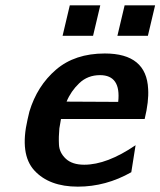

<svg xmlns="http://www.w3.org/2000/svg" viewBox="-20 -687 600 718"><path d="M419 -553 446 -667H560L533 -553ZM214 -553 241 -667H355L328 -553ZM83 -240Q88 -262 90 -270Q119 -366 189.5 -426.5Q260 -487 372 -487Q528 -487 534 -354Q537 -308 521 -242H208Q208 -240 205.5 -227Q203 -214 202 -207Q199 -176 200.5 -146Q202 -116 226 -93.5Q250 -71 295 -71Q380 -71 487 -144L471 -43Q376 11 271 11Q164 11 108.5 -49.5Q53 -110 83 -240ZM229 -307 422 -306Q433 -406 354 -406Q308 -406 276.5 -376Q245 -346 229 -307Z"/></svg>

Font: Coval
Style: ExtraBold Italic
Weight: 800
Foundry: Context Ltd
Version: Version 001.000